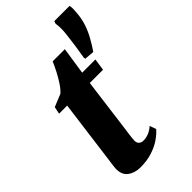

<svg xmlns="http://www.w3.org/2000/svg" viewBox="-253 -883 964 964"><g transform="rotate(-45 228.5 -401.0)"><path d="M216.5 -189.5Q213.5 -169.5 211.5 -153.5Q209.5 -137.5 208 -125.5Q206.5 -113.5 206.5 -105.5Q206.5 -89.5 215.8 -81.5Q225 -73.5 239.5 -73.5Q258.5 -73.5 277.5 -81.2Q296.5 -89 313 -104L325.5 -70Q308 -49.5 280.8 -31Q253.5 -12.5 216.8 -0.8Q180 11 134.5 11Q94 11 66.5 -9.5Q39 -30 41 -74Q41 -77.5 41.8 -84.2Q42.5 -91 44.2 -104Q46 -117 49 -138.2Q52 -159.5 56 -192L92.5 -469H35L43 -507.5L110.5 -535Q126.5 -549 142.8 -573.5Q159 -598 173.5 -625.8Q188 -653.5 198 -677.5H284.5L262.5 -532.5H356.5L347 -469H253ZM375.5 -566.5 323.5 -571 321.5 -579.5Q328 -616 333 -651Q338 -686 342.5 -726Q345.5 -750.5 344.8 -769.5Q344 -788.5 342 -801L346.5 -814.5H455Q457 -806 457.2 -796.5Q457.5 -787 455.5 -764.5Q453 -726.5 441.8 -692.5Q430.5 -658.5 413.2 -627.5Q396 -596.5 375.5 -566.5Z"/></g></svg>

Font: Merriweather 72pt Black
Style: Italic
Weight: 900
Italic angle: -7.8°
Version: Version 2.101